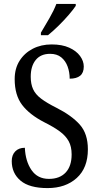

<svg xmlns="http://www.w3.org/2000/svg" viewBox="-20 -951 508 981"><path d="M223 10Q130 10 85 -28Q40 -66 40 -128Q40 -159 58 -177.5Q76 -196 107 -196Q110 -127 141 -82Q172 -37 230 -37Q285 -37 315.5 -69.5Q346 -102 346 -162Q346 -202 331 -229.5Q316 -257 285.5 -279.5Q255 -302 207 -326Q131 -365 93 -415Q55 -465 55 -547Q55 -601 80 -640.5Q105 -680 147.5 -702Q190 -724 244 -724Q297 -724 333.5 -707.5Q370 -691 389 -665Q408 -639 408 -611Q408 -579 389.5 -564Q371 -549 336 -549Q336 -582 325.5 -611Q315 -640 293 -658Q271 -676 236 -676Q188 -676 162.5 -644.5Q137 -613 137 -559Q137 -522 149 -495.5Q161 -469 190 -447Q219 -425 269 -400Q346 -361 387.5 -314.5Q429 -268 429 -188Q429 -93 372 -41.5Q315 10 223 10ZM189 -784Q210 -819 232.5 -858Q255 -897 268 -931H367V-921Q356 -904 332 -876Q308 -848 279 -819.5Q250 -791 225 -771H189Z"/></svg>

Font: Noto Serif Georgian Condensed
Style: Regular
Weight: 400
Width: 3
Designer: Monotype Design Team, Akaki Razmadze
Foundry: Google LLC
Version: Version 2.003; ttfautohint (v1.8.4.7-5d5b)